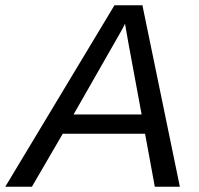

<svg xmlns="http://www.w3.org/2000/svg" viewBox="-69 -708 756 728"><path d="M613 0H518L481 -201H169L52 0H-49L365 -688H471ZM418 -544 405 -618Q400 -607 387 -584L210 -274H468Z"/></svg>

Font: Libra Sans
Style: Italic
Weight: 400
Italic angle: -12°
Foundry: Context Ltd
Version: Version 1.002